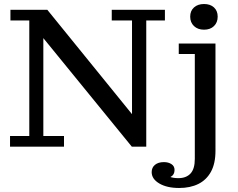

<svg xmlns="http://www.w3.org/2000/svg" viewBox="-20 -731 1188 957"><path d="M637 0 196 -541 216 -682 638 -162ZM30 0V-53H126V-629H32V-682H216L196 -541V-53H299V0ZM637 0 632 -162H638V-629H537V-682H802V-629H709V0ZM951 61V-462H871V-514H1054V21ZM797 77Q819 77 834.5 87Q850 97 850 116Q850 140 831.5 150Q813 160 790 160L799 131Q807 143 825.5 150Q844 157 869 157L873 206Q812 206 774 183.5Q736 161 736 127Q736 104 752.5 90.5Q769 77 797 77ZM869 157Q908 157 929.5 134Q951 111 951 61L1054 21Q1054 84 1031.5 125Q1009 166 968.5 186Q928 206 873 206ZM997 -583Q966 -583 947 -601Q928 -619 928 -648Q928 -677 947 -694Q966 -711 997 -711Q1028 -711 1046.5 -694Q1065 -677 1065 -648Q1065 -619 1046.5 -601Q1028 -583 997 -583Z"/></svg>

Font: Montagu Slab 24pt
Style: Regular
Weight: 400
Designer: Florian Karsten
Foundry: Florian Karsten
Version: Version 1.000